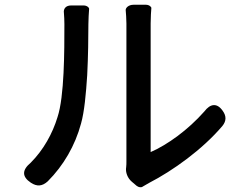

<svg xmlns="http://www.w3.org/2000/svg" viewBox="-20 -768 1020 808"><path d="M512 -372C512 -241 512 -113 512 -89C512 -81 512 -73 511 -65C507 -43 517 -18 535 -3L555 14C564 21 575 22 581 17C588 13 597 8 607 2C708 -50 832 -139 916 -238C933 -259 933 -280 917 -302C893 -336 865 -332 840 -299C771 -221 685 -159 614 -128C614 -170 614 -601 614 -669C614 -697 616 -721 617 -735C617 -738 609 -748 594 -748H563H542C520 -748 508 -734 509 -725C510 -711 512 -691 512 -669C512 -635 512 -502 512 -372ZM347 -452C351 -531 352 -611 352 -667C352 -690 354 -714 355 -730C356 -735 347 -745 332 -745H300H279C257 -745 246 -731 249 -713C250 -699 251 -684 251 -666C251 -553 251 -362 222 -275C201 -206 163 -137 109 -83C73 -53 71 -25 110 1C136 18 158 16 181 -5C247 -71 296 -155 321 -248C335 -297 342 -374 347 -452Z"/></svg>

Font: GenSenRounded2 TW M
Style: Regular
Weight: 500
Version: Version 2.100;PS 2.1;hotconv 16.6.51;makeotf.lib2.5.65220 DE